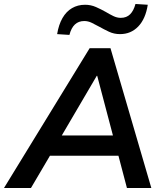

<svg xmlns="http://www.w3.org/2000/svg" viewBox="-58 -948 822 968"><path d="M-38 0 394 -705H499L705 0H582L532 -190L572 -163H158L208 -187L98 0ZM430 -566 240 -242 218 -265H545L518 -240L432 -566ZM292 -772 230 -776Q238 -824 257 -857Q276 -890 305 -907Q334 -924 371 -924Q400 -924 426 -912.5Q452 -901 475 -888Q495 -876 513.5 -867Q532 -858 551 -858Q580 -858 598 -876Q616 -894 625 -928L687 -924Q676 -853 639 -814.5Q602 -776 547 -776Q517 -776 491.5 -788Q466 -800 443 -813Q423 -824 404.5 -833Q386 -842 367 -842Q338 -842 319.5 -824.5Q301 -807 292 -772Z"/></svg>

Font: Nunito Sans 12pt ExtraLight
Style: Italic
Weight: 200
Italic angle: -9°
Designer: Vernon Adams
Foundry: Vernon Adams
Version: Version 3.101;gftools[0.9.27]